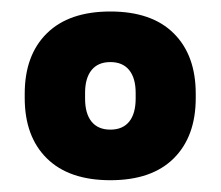

<svg xmlns="http://www.w3.org/2000/svg" viewBox="-20 -676 384 334"><path d="M172 -362.5Q100 -362.5 61.5 -400.5Q23 -438.5 23 -505.5V-513Q23 -580 61.5 -618Q100 -656 172 -656Q244 -656 282.2 -618Q320.5 -580 320.5 -513V-505.5Q320.5 -438.5 282.2 -400.5Q244 -362.5 172 -362.5ZM172 -450.5Q193.5 -450.5 204.8 -464.5Q216 -478.5 216 -504.5V-514.5Q216 -540 204.8 -554Q193.5 -568 172 -568Q150.5 -568 139.2 -554Q128 -540 128 -514.5V-504.5Q128 -478.5 139.2 -464.5Q150.5 -450.5 172 -450.5Z"/></svg>

Font: Anek Latin ExtraBold
Style: Regular
Weight: 800
Designer: Yesha Goshar
Foundry: Ek Type
Version: Version 1.003